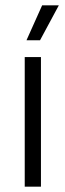

<svg xmlns="http://www.w3.org/2000/svg" viewBox="-20 -702 246 722"><path d="M73 0V-487.5H134V0ZM138.5 -682H201V-681.5L130.5 -550.5H80V-551.5Z"/></svg>

Font: Anek Odia Light
Style: Regular
Weight: 300
Designer: Yesha Goshar & Mahesh Sahu (Odia), Yesha Goshar (Latin)
Foundry: Ek Type
Version: Version 1.003